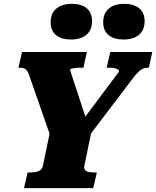

<svg xmlns="http://www.w3.org/2000/svg" viewBox="-20 -981 814 1001"><path d="M105 0 124 -82H140Q164 -82 181.5 -89Q199 -96 204 -118L243 -306L246 -262L133 -586Q128 -602 121.5 -611.5Q115 -621 105.5 -624.5Q96 -628 82 -628H76L95 -710H433L415 -628H402Q385 -628 372.5 -626.5Q360 -625 353 -623Q346 -621 345 -617L440 -327L380 -313L600 -607Q601 -614 595 -618.5Q589 -623 576.5 -625.5Q564 -628 547 -628H536L555 -710H774L756 -628H750Q737 -628 725.5 -623Q714 -618 702.5 -607Q691 -596 676 -577L433 -257L459 -306L420 -118Q417 -104 422.5 -96Q428 -88 440.5 -85Q453 -82 468 -82H485L466 0ZM350 -775Q300 -775 272 -798Q244 -821 244 -865Q244 -911 273.5 -936Q303 -961 354 -961Q405 -961 432.5 -937.5Q460 -914 460 -870Q460 -825 431 -800Q402 -775 350 -775ZM623 -775Q574 -775 546 -798Q518 -821 518 -865Q518 -911 547 -936Q576 -961 628 -961Q678 -961 706 -937.5Q734 -914 734 -870Q734 -825 705 -800Q676 -775 623 -775Z"/></svg>

Font: Roboto Serif 20pt ExtraBold
Style: Italic
Weight: 800
Italic angle: -10°
Version: Version 1.007